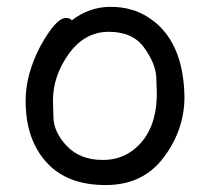

<svg xmlns="http://www.w3.org/2000/svg" viewBox="-20 -512 608 556"><path d="M278.3 -48.8Q325.2 -48.8 361.3 -74.2Q434.1 -127 434.1 -241.2Q434.1 -249 432.6 -287.6Q431.2 -326.2 398.2 -373Q365.2 -419.9 295.2 -419.9Q225.1 -419.9 179.2 -356Q133.3 -292 133.3 -220.2Q133.3 -213.9 134.8 -170.9Q136.2 -127.9 174.3 -88.4Q212.4 -48.8 278.3 -48.8ZM286.1 23.9Q177.2 23.9 118.2 -38.1Q54.2 -105 54.2 -220.2Q54.2 -295.9 96.2 -377Q142.1 -460 170.4 -460Q183.1 -460 188 -453.1Q238.3 -492.2 300.3 -492.2Q362.3 -492.2 409.2 -461.9Q511.2 -397 514.2 -231.9Q514.2 -136.2 454.1 -56.2Q394 23.9 286.1 23.9Z"/></svg>

Font: LXGW WenKai GB Screen
Style: Regular
Weight: 400
Designer: LXGW / Fontworks Inc.
Foundry: LXGW / Fontworks Inc.
Version: Version 1.321;February 19, 2024;FontCreator 14.0.0.2901 64-b